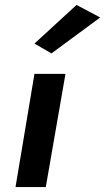

<svg xmlns="http://www.w3.org/2000/svg" viewBox="-20 -760 427 780"><path d="M387 -689 189 -543 120 -583 291 -740ZM120 -460H246L166 0H43Z"/></svg>

Font: Von Semi
Style: Italic
Weight: 600
Version: Version 4.000; ttfautohint (v1.8.4.7-5d5b)